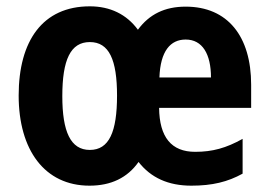

<svg xmlns="http://www.w3.org/2000/svg" viewBox="-20 -577 850 607"><path d="M567 -556C501 -556 452 -532 416 -483C380 -532 328 -557 264 -557C115 -557 39 -448 39 -275C39 -103 121 10 263 10C331 10 383 -15 418 -65C457 -15 512 10 585 10C651 10 700 -2 747 -28V-138C695 -109 652 -97 597 -97C522 -97 484 -143 483 -236H774V-309C774 -462 700 -556 567 -556ZM567 -452C620 -452 647 -406 647 -332H484C487 -416 519 -452 567 -452ZM264 -444C325 -444 350 -388 350 -275C350 -160 325 -103 264 -103C203 -103 177 -161 177 -273C177 -388 203 -444 264 -444Z"/></svg>

Font: Noto Sans Devanagari UI Condensed
Style: Bold
Weight: 700
Width: 3
Designer: Jelle Bosma - Monotype Design Team
Foundry: Monotype Imaging Inc.
Version: Version 2.004